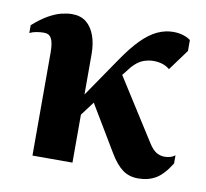

<svg xmlns="http://www.w3.org/2000/svg" viewBox="-60 -525 647 604"><g transform="rotate(10 263.5 -223.5)"><path d="M78.1 0V-328.9Q78.1 -359.9 70.9 -373.4Q63.8 -387 47.3 -387Q35.4 -387 23.2 -384.9Q11 -382.8 1.4 -378V-403Q27.6 -426 49.4 -438.4Q71.2 -450.7 90.1 -455.4Q108.9 -460 123.9 -460Q151.9 -460 169.6 -445.6Q187.4 -431.1 196.6 -405.6Q205.9 -380.1 205.9 -346V-217.5L290 -340.3Q320.2 -385 346.3 -411.3Q372.4 -437.5 397.3 -448.8Q422.2 -460.1 447.1 -460.1Q464.9 -460.1 479.3 -455.5Q493.7 -450.9 502.7 -443.9V-409.1L453.7 -342.3Q444.2 -350.6 431.2 -354.9Q418.1 -359.3 402.1 -359.3Q385.4 -359.3 368.7 -353Q352.1 -346.8 334.6 -327.4L312.1 -298.9L436.6 -103Q449.4 -82.9 461.6 -75.7Q473.9 -68.6 487.9 -68.6Q496.9 -68.6 505.2 -70.9Q513.6 -73.1 521.1 -78.9V-52.9Q497.7 -15.1 473.6 -1Q449.5 13.1 417.7 13.1Q388 13.1 367.1 -2.6Q346.3 -18.2 326.3 -51.9L239.1 -197.5L205.9 -153.3V0Z"/></g></svg>

Font: Ancizar Serif Light
Style: Regular
Weight: 300
Designer: Cesar Puertas, Viviana Monsalve, Julian Moncada, Julian Prieto, Jose Castro, Felipe Aragon, Mariel Hernandez, Sara Alarc
Version: Version 8.100